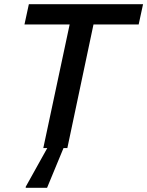

<svg xmlns="http://www.w3.org/2000/svg" viewBox="-20 -708 704 918"><path d="M187 0 313 -591H97L118 -688H664L643 -591H427L302 0ZM103 190V185L216 -18H289V-13L205 190Z"/></svg>

Font: Saira Thin Medium
Style: Italic
Weight: 500
Italic angle: -12°
Version: Version 1.101